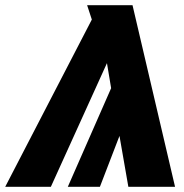

<svg xmlns="http://www.w3.org/2000/svg" viewBox="-83 -716 704 736"><path d="M588 0H409L375 -195L300 0H177L343 -378L327 -474L112 0H-63L269 -641L251 -696H425Z"/></svg>

Font: Fira Sans Black
Style: Italic
Weight: 900
Italic angle: -8°
Designer: Carrois Corporate & Edenspiekermann AG
Foundry: Carrois Corporate GbR & Edenspiekermann AG
Version: Version 4.203